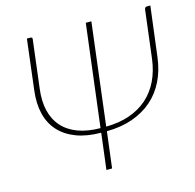

<svg xmlns="http://www.w3.org/2000/svg" viewBox="-103 -809 930 915"><g transform="rotate(-15 362.0 -351.5)"><path d="M716.5 -703 685.5 -455.5Q677.5 -391.5 652.2 -340.5Q627 -289.5 585.8 -253.8Q544.5 -218 488.2 -198.2Q432 -178.5 361.5 -178L339.5 0H311.5L333.5 -178Q263 -178.5 211.2 -198.2Q159.5 -218 127 -253.8Q94.5 -289.5 82 -340.5Q69.5 -391.5 77.5 -455.5L107.5 -703H125Q130.5 -703 132.5 -699.8Q134.5 -696.5 133.5 -692L104.5 -455.5Q97 -396 108.2 -349Q119.5 -302 148.8 -269Q178 -236 225 -218.2Q272 -200.5 336 -200L398 -703H425.5L364 -200Q428 -200.5 479.2 -218.2Q530.5 -236 567.8 -268.8Q605 -301.5 628 -348.8Q651 -396 658.5 -455.5L687.5 -692Q688.5 -696.5 691 -699.8Q693.5 -703 699 -703Z"/></g></svg>

Font: Lato ExtraLight
Style: Italic
Weight: 275
Italic angle: -7°
Designer: Lukasz Dziedzic with Adam Twardoch and Botio Nikoltchev
Foundry: tyPoland Lukasz Dziedzic
Version: Version 2.015; 2015-08-06; http://www.latofonts.com/